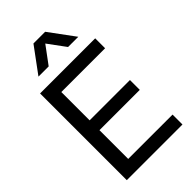

<svg xmlns="http://www.w3.org/2000/svg" viewBox="-277 -1012 1096 1096"><g transform="rotate(-45 271.0 -464.0)"><path d="M55.5 0H505V-80H147V-312H472.5V-391.5H147V-620H500.5V-700H55.5ZM230.5 -928.5 117 -774.5H199.5L278 -880.5L356 -774.5H438.5L325 -928.5Z"/></g></svg>

Font: MCL Standard
Style: Regular
Weight: 400
Designer: Květoslav Bartoš
Foundry: Florian Karsten
Version: Version 1.001;Glyphs 3.2.3 (3260)